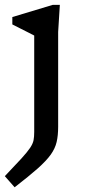

<svg xmlns="http://www.w3.org/2000/svg" viewBox="-23 -542 352 794"><path d="M118.5 -395Q113 -398 97.2 -406Q81.5 -414 62.5 -423.5Q43.5 -433 28 -441V-471.5L195.5 -522H224.5L217.5 -410V-18Q217.5 18.5 211.2 45.2Q205 72 186.8 97.5Q168.5 123 132.8 154.8Q97 186.5 37.5 232.5L-3 186.5Q41 140.5 65.8 113.2Q90.5 86 101.8 69Q113 52 115.8 37.8Q118.5 23.5 118.5 3.5Z"/></svg>

Font: Newsreader 6pt
Style: Regular
Weight: 400
Designer: Hugues Gentile
Foundry: Production Type
Version: Version 1.003; ttfautohint (v1.8.3)